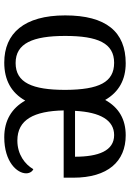

<svg xmlns="http://www.w3.org/2000/svg" viewBox="122 -708 596 879"><g transform="rotate(90 419.5 -268.0)"><path d="M266 10C346 10 404 -22 440 -86C475 -24 531 10 608 10C721 10 773 -49 773 -90C773 -107 764 -119 754 -123C732 -85 687 -50 623 -50C527 -50 488 -126 485 -262H793V-306C793 -464 719 -546 599 -546C526 -546 472 -515 437 -452C401 -515 344 -546 269 -546C125 -546 50 -456 50 -269C50 -81 132 10 266 10ZM697 -314H487C493 -430 530 -493 598 -493C670 -493 697 -421 697 -314ZM268 -42C178 -42 144 -120 144 -269C144 -418 177 -493 267 -493C356 -493 390 -424 391 -270C391 -118 358 -42 268 -42Z"/></g></svg>

Font: Noto Serif Thai SemiCondensed
Style: Regular
Weight: 400
Width: 4
Designer: Monotype Design Team
Foundry: Monotype Imaging Inc.
Version: Version 2.002